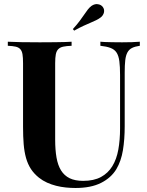

<svg xmlns="http://www.w3.org/2000/svg" viewBox="-20 -914 728 948"><path d="M670.4 -688Q646.5 -684.6 631.8 -677.2Q617.2 -669.9 609.1 -655Q601.1 -640.1 598.4 -616.2Q595.7 -592.3 595.7 -556.2V-291Q595.7 -225.6 586.9 -172.1Q578.1 -118.7 554.7 -79.1Q528.8 -36.1 479 -11Q429.2 14.2 352.5 14.2Q329.1 14.2 304.9 11.7Q280.8 9.3 257.6 3.4Q234.4 -2.4 212.6 -12.2Q190.9 -22 172.4 -36.6Q147.9 -56.2 132.6 -79.8Q117.2 -103.5 108.6 -133.8Q100.1 -164.1 96.9 -201.9Q93.8 -239.7 93.8 -288.1V-602.1Q93.8 -629.4 91.1 -645.8Q88.4 -662.1 80.3 -671.1Q72.3 -680.2 57.4 -683.6Q42.5 -687 18.6 -688V-708Q44.4 -706.5 86.4 -705.8Q128.4 -705.1 175.3 -705.1Q197.8 -705.1 220.2 -705.3Q242.7 -705.6 263.2 -705.8Q283.7 -706.1 301.5 -706.5Q319.3 -707 333.5 -708V-688Q308.1 -687 292.2 -683.6Q276.4 -680.2 267.6 -671.1Q258.8 -662.1 255.6 -645.8Q252.4 -629.4 252.4 -602.1V-224.6Q252.4 -174.3 259 -136.2Q265.6 -98.1 281.5 -72.5Q297.4 -46.9 324 -33.9Q350.6 -21 390.6 -21Q443.4 -21 478.5 -40Q513.7 -59.1 534.7 -93.5Q555.7 -127.9 564.2 -175.3Q572.8 -222.7 572.8 -279.8V-543.9Q572.8 -585 569.3 -611.6Q565.9 -638.2 555.7 -654.1Q545.4 -669.9 526.1 -677.2Q506.8 -684.6 475.6 -688V-708Q485.4 -707 498.3 -706.5Q511.2 -706.1 525.9 -705.8Q540.5 -705.6 555.4 -705.3Q570.3 -705.1 583.5 -705.1Q607.4 -705.1 631.1 -705.8Q654.8 -706.5 670.4 -708ZM487.8 -879.4Q496.6 -867.2 493.2 -852.1Q491.7 -845.7 487.5 -839.1Q483.4 -832.5 476.6 -827.6Q466.3 -819.8 454.6 -814.2Q442.9 -808.6 427.5 -802Q412.1 -795.4 392.1 -786.4Q372.1 -777.3 346.2 -762.7L339.8 -770.5Q360.4 -793 373.5 -810.8Q386.7 -828.6 396 -842.3Q405.3 -856 413.3 -866.5Q421.4 -877 431.6 -884.8Q439.9 -890.6 449 -892.8Q458 -895 466.3 -892.6Q479 -890.6 487.8 -879.4Z"/></svg>

Font: SVN-Playfair Display
Style: Bold
Weight: 700
Designer: Claus Eggers Sørensen
Foundry: Claus Eggers Sørensen
Version: Version 1.004;PS 001.004;hotconv 1.0.70;makeotf.lib2.5.58329